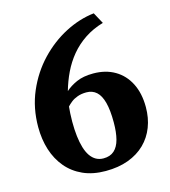

<svg xmlns="http://www.w3.org/2000/svg" viewBox="-115 -853 851 961"><g transform="rotate(-15 311.0 -372.0)"><path d="M314.5 17Q248 17 197.5 -5.8Q147 -28.5 112.8 -69.2Q78.5 -110 61.2 -164.5Q44 -219 44 -282.5Q44 -381.5 80 -465.2Q116 -549 176.2 -612.5Q236.5 -676 310.2 -714.2Q384 -752.5 460 -761L491.5 -703Q437 -687 394.8 -658.8Q352.5 -630.5 321.2 -592.8Q290 -555 268.8 -510.8Q247.5 -466.5 234 -418.5Q257.5 -440 292.5 -455.5Q327.5 -471 379 -471Q443 -471 490.5 -443.2Q538 -415.5 564.2 -363.8Q590.5 -312 590.5 -240.5Q590.5 -184 572.2 -137Q554 -90 518.8 -55.5Q483.5 -21 432.2 -2Q381 17 314.5 17ZM321.5 -388.5Q295.5 -388.5 275.5 -381.2Q255.5 -374 242 -363.2Q228.5 -352.5 219.5 -342.5Q218 -327 216.8 -308.2Q215.5 -289.5 215.5 -265Q215.5 -223.5 219.5 -189.5Q223.5 -155.5 231.5 -129Q239.5 -102.5 252 -84.2Q264.5 -66 281.5 -56.5Q298.5 -47 320 -47Q354.5 -47 375.5 -65.8Q396.5 -84.5 406 -120.5Q415.5 -156.5 415.5 -208.5Q415.5 -271.5 405 -311.2Q394.5 -351 373.5 -369.8Q352.5 -388.5 321.5 -388.5Z"/></g></svg>

Font: Merriweather 28pt Black
Style: Regular
Weight: 900
Version: Version 2.100